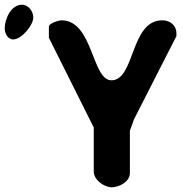

<svg xmlns="http://www.w3.org/2000/svg" viewBox="-120 -793 806 813"><path d="M277 -253V-67C277 -31 321 0 353 0C384 0 430 -23 430 -60V-240C436 -255 442 -271 447 -287L627 -640V-652C627 -686 600 -707 567 -707C431 -707 452 -453 352 -453C268 -453 275 -707 140 -707C130 -707 87 -695 87 -680V-633ZM-100 -673C-100 -653 -88 -626 -64 -626C-29 -626 21 -686 21 -719C21 -744 1 -773 -27 -773C-74 -773 -100 -712 -100 -673Z"/></svg>

Font: Asimov Print
Style: Regular
Weight: 500
Designer: Google
Version: Version 2.000980: 2014